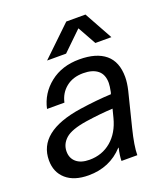

<svg xmlns="http://www.w3.org/2000/svg" viewBox="-133 -807 798 912"><g transform="rotate(-20 265.5 -350.5)"><path d="M481 -369Q481 -340 472 -302L429 -130Q408 -46 408 0H328Q328 -26 337 -64H335Q266 11 159 11Q86 11 45.5 -24.5Q5 -60 5 -120Q5 -265 229 -299Q318 -312 389 -315L392 -324Q398 -354 398 -369Q398 -412 372 -433Q346 -454 299 -454Q247 -454 212.5 -426.5Q178 -399 168 -353H80Q96 -427 156 -474.5Q216 -522 304 -522Q390 -522 435.5 -484Q481 -446 481 -369ZM236 -234Q158 -222 128 -195.5Q98 -169 98 -131Q98 -97 121.5 -77Q145 -57 188 -57Q252 -57 298 -96Q344 -135 362 -205L373 -248Q310 -245 236 -234ZM403 -569 351 -662 255 -569H159L308 -712H405L484 -569Z"/></g></svg>

Font: CST
Style: Italic
Weight: 400
Italic angle: -14°
Version: Version 1.00